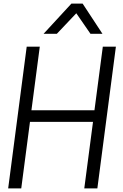

<svg xmlns="http://www.w3.org/2000/svg" viewBox="-20 -1037 679 1057"><path d="M544 -851ZM544 -851H478L400 -964L293 -851H220L373 -1017H435ZM516 0H444L492 -366H145L97 0H25L127 -780H199L153 -430H500L546 -780H618Z"/></svg>

Font: Tanohe Sans
Style: Italic
Weight: 400
Designer: Village Type and Design LLC & Cristiano Sobral
Foundry: Cooper Hewitt Smithsonian Design Museum
Version: Version 1.00;September 29, 2021;FontCreator 13.0.0.2655 64-b